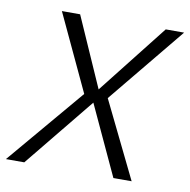

<svg xmlns="http://www.w3.org/2000/svg" viewBox="-106 -661 724 731"><g transform="rotate(10 256.0 -296.0)"><path d="M-36.5 0H34.5L254 -269.5L379 0H449.5L305 -296L548 -592H477L265 -322.5L146 -592H75.5L214 -296Z"/></g></svg>

Font: Anybody UltraCondensed Thin Light
Style: Italic
Weight: 300
Italic angle: -10°
Version: Version 1.111